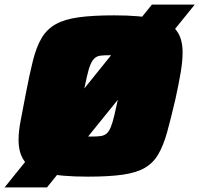

<svg xmlns="http://www.w3.org/2000/svg" viewBox="-47 -763 870 838"><path d="M-27 55 616 -743H803L158 55ZM337 8Q220 8 154 -7.5Q88 -23 61 -58Q34 -93 34 -153Q34 -191 44 -241Q54 -291 66 -356Q82 -440 97 -499.5Q112 -559 135 -597.5Q158 -636 196.5 -657.5Q235 -679 296.5 -687.5Q358 -696 451 -696Q566 -696 631 -680.5Q696 -665 723 -630Q750 -595 750 -534Q750 -496 741.5 -446Q733 -396 719 -332Q699 -246 682.5 -186.5Q666 -127 643.5 -89Q621 -51 584.5 -30Q548 -9 488 -0.5Q428 8 337 8ZM353 -167Q376 -167 391.5 -169Q407 -171 417.5 -179.5Q428 -188 436 -207Q444 -226 452 -259.5Q460 -293 471 -344Q482 -395 488 -428.5Q494 -462 494 -481Q494 -501 487.5 -509.5Q481 -518 467 -520Q453 -522 430 -522Q406 -522 391 -520Q376 -518 366 -509Q356 -500 348 -481.5Q340 -463 332.5 -429.5Q325 -396 314 -344Q307 -310 301 -283Q295 -256 292 -237Q289 -218 289 -205Q289 -187 295.5 -178.5Q302 -170 316.5 -168.5Q331 -167 353 -167Z"/></svg>

Font: Saira SemiExpanded Black
Style: Italic
Weight: 900
Width: 6
Italic angle: -12°
Designer: Hector Gatti with collaboration of the Omnibus-Type team
Foundry: Omnibus-Type
Version: Version 1.101